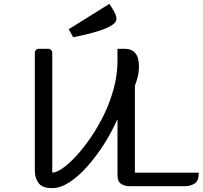

<svg xmlns="http://www.w3.org/2000/svg" viewBox="-20 -962 1047 992"><path d="M587 -347Q555 -275 513.5 -211Q472 -147 426.5 -97Q381 -47 336 -18.5Q291 10 250 10Q198 10 179 -16.5Q160 -43 160 -80V-690Q160 -698 166 -704Q172 -710 180 -710H230Q238 -710 244 -704Q250 -698 250 -690V-70Q271 -70 304 -93Q337 -116 375 -157.5Q413 -199 450.5 -254Q488 -309 519 -373.5Q550 -438 568.5 -507.5Q587 -577 587 -647V-710H623Q698 -710 698 -619Q698 -592 692 -567Q686 -542 677 -519V-70H1007Q1007 -27 985 -13.5Q963 0 937 0H648Q626 0 606.5 -11.5Q587 -23 587 -60ZM358 -770 335 -811 545 -942 558 -922Q582 -885 582 -865Q582 -848 560.5 -833.5Q539 -819 504.5 -807Q470 -795 431 -785.5Q392 -776 358 -770Z"/></svg>

Font: Warnes
Style: Regular
Weight: 400
Designer: Eduardo Rodriguez Tunni
Foundry: Eduardo Rodriguez Tunni
Version: Version 1.002; ttfautohint (v1.8.4.7-5d5b);gftools[0.9.23]